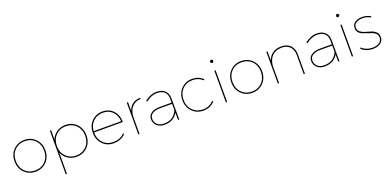

<svg xmlns="http://www.w3.org/2000/svg" viewBox="4 -1719 6002 2939"><g transform="rotate(-20 3005.0 -249.0)"><path d="M554 -259Q554 -146 482.5 -73Q411 0 303 0Q195 0 123.5 -73Q52 -146 52 -259Q52 -371 123.5 -444Q195 -517 303 -517Q411 -517 482.5 -444Q554 -371 554 -259ZM469 -430.5Q404 -497 303 -497Q202 -497 137 -430.5Q72 -364 72 -259Q72 -154 137 -87Q202 -20 303 -20Q404 -20 469 -87Q534 -154 534 -259Q534 -364 469 -430.5Z M972 -517Q1081 -517 1152 -443.5Q1223 -370 1223 -258Q1223 -146 1152 -73Q1081 0 972 0Q892 0 830.5 -41Q769 -82 741 -152V194H721V-517H741V-365Q769 -435 830.5 -476Q892 -517 972 -517ZM806.5 -87Q872 -20 972 -20Q1072 -20 1137.5 -87Q1203 -154 1203 -258Q1203 -362 1137.5 -429.5Q1072 -497 972 -497Q872 -497 806.5 -429.5Q741 -362 741 -258Q741 -154 806.5 -87Z M1576 -20Q1692 -20 1759 -95L1773 -81Q1698 0 1576 0Q1468 0 1397.5 -73Q1327 -146 1327 -259Q1327 -371 1397.5 -444Q1468 -517 1576 -517Q1683 -517 1749.5 -444.5Q1816 -372 1816 -259H1347Q1347 -154 1411.5 -87Q1476 -20 1576 -20ZM1348 -279H1796Q1789 -377 1730 -437Q1671 -497 1576 -497Q1481 -497 1417.5 -436.5Q1354 -376 1348 -279Z M1994 -376Q2043 -514 2192 -517V-497Q2104 -495 2052.5 -438.5Q2001 -382 1994 -283V0H1974V-517H1994Z M2641 0H2621L2620 -117Q2554 0 2403 0Q2329 0 2282 -42Q2235 -84 2235 -149Q2235 -212 2286.5 -247Q2338 -282 2427 -282H2619V-345Q2618 -418 2576.5 -457.5Q2535 -497 2455 -497Q2366 -497 2274 -425L2262 -441Q2358 -517 2455 -517Q2543 -517 2590.5 -471Q2638 -425 2639 -345ZM2404 -20Q2563 -20 2620 -162L2619 -262H2427Q2345 -262 2300 -232.5Q2255 -203 2255 -149Q2255 -91 2295.5 -55.5Q2336 -20 2404 -20Z M3200 -434Q3131 -497 3037 -497Q2936 -497 2870.5 -430.5Q2805 -364 2805 -259Q2805 -154 2870.5 -87Q2936 -20 3037 -20Q3145 -20 3211 -95L3224 -81Q3153 0 3037 0Q2929 0 2857.5 -73Q2786 -146 2786 -259Q2786 -371 2857.5 -444Q2929 -517 3037 -517Q3141 -517 3213 -448Z M3393 -684Q3401 -692 3411 -692Q3421 -692 3429 -684Q3437 -676 3437 -666Q3437 -656 3429 -648Q3421 -640 3411 -640Q3401 -640 3393 -648Q3385 -656 3385 -666Q3385 -676 3393 -684ZM3401 -517H3421V0H3401Z M4085 -259Q4085 -146 4013.5 -73Q3942 0 3834 0Q3726 0 3654.5 -73Q3583 -146 3583 -259Q3583 -371 3654.5 -444Q3726 -517 3834 -517Q3942 -517 4013.5 -444Q4085 -371 4085 -259ZM4000 -430.5Q3935 -497 3834 -497Q3733 -497 3668 -430.5Q3603 -364 3603 -259Q3603 -154 3668 -87Q3733 -20 3834 -20Q3935 -20 4000 -87Q4065 -154 4065 -259Q4065 -364 4000 -430.5Z M4485 -517Q4581 -517 4634.5 -463Q4688 -409 4688 -313V0H4668V-313Q4668 -400 4619.5 -448.5Q4571 -497 4485 -497Q4389 -495 4332 -438Q4275 -381 4267 -281V0H4247V-517H4267V-371Q4292 -440 4348 -478Q4404 -516 4485 -517Z M5250 0H5230L5229 -117Q5163 0 5012 0Q4938 0 4891 -42Q4844 -84 4844 -149Q4844 -212 4895.5 -247Q4947 -282 5036 -282H5228V-345Q5227 -418 5185.5 -457.5Q5144 -497 5064 -497Q4975 -497 4883 -425L4871 -441Q4967 -517 5064 -517Q5152 -517 5199.5 -471Q5247 -425 5248 -345ZM5013 -20Q5172 -20 5229 -162L5228 -262H5036Q4954 -262 4909 -232.5Q4864 -203 4864 -149Q4864 -91 4904.5 -55.5Q4945 -20 5013 -20Z M5445 -684Q5453 -692 5463 -692Q5473 -692 5481 -684Q5489 -676 5489 -666Q5489 -656 5481 -648Q5473 -640 5463 -640Q5453 -640 5445 -648Q5437 -656 5437 -666Q5437 -676 5445 -684ZM5453 -517H5473V0H5453Z M5933 -463Q5880 -497 5806 -497Q5742 -497 5701.5 -471Q5661 -445 5661 -395Q5661 -352 5693 -326Q5725 -300 5770.5 -287Q5816 -274 5862 -260Q5908 -246 5940 -215Q5972 -184 5972 -134Q5972 -68 5921.5 -34Q5871 0 5798 0Q5685 0 5613 -72L5626 -87Q5695 -20 5798 -20Q5863 -20 5906.5 -47.5Q5950 -75 5952 -129Q5953 -166 5931 -191.5Q5909 -217 5874 -229.5Q5839 -242 5798.5 -255.5Q5758 -269 5723 -282.5Q5688 -296 5664.5 -324Q5641 -352 5641 -393Q5641 -454 5687.5 -485.5Q5734 -517 5805 -517Q5879 -517 5943 -480Z"/></g></svg>

Font: Montserrat arm Thin
Style: Regular
Weight: 250
Designer: Julieta Ulanovsky
Foundry: Julieta Ulanovsky
Version: Version 6.000;PS 006.000;hotconv 1.0.88;makeotf.lib2.5.64775